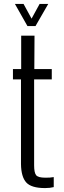

<svg xmlns="http://www.w3.org/2000/svg" viewBox="-20 -952 324 979"><path d="M210 7Q140 7 114 -21.5Q88 -50 87 -115V-547H46V-600H88V-770H156L155 -600H244V-547H154V-109Q154 -72 164 -59Q174 -46 211 -46Q225 -46 234 -46.5Q243 -47 254 -49V2Q235 7 210 7ZM56 -932H100L141 -857L182 -932H226L161 -819H120Z"/></svg>

Font: Big Shoulders Display
Style: Regular
Weight: 400
Designer: Patric King
Foundry: XO Type Co
Version: Version 1.000; ttfautohint (v1.8.2)